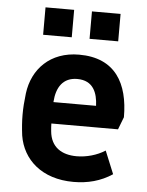

<svg xmlns="http://www.w3.org/2000/svg" viewBox="-52 -742 610 795"><g transform="rotate(5 253.5 -345.0)"><path d="M283 10C342 10 396 -4 444 -36L405 -131C371 -109 327 -97 287 -97C225 -97 179 -125 173 -191C172 -202 171 -213 171 -223H448L468 -275C468 -415 412 -517 261 -517C141 -517 68 -440 55 -338C51 -305 49 -277 49 -249C49 -221 51 -195 55 -163C71 -64 151 10 283 10ZM298 -586H417V-700H298ZM105 -586H224V-700H105ZM172 -312V-314C176 -374 203 -416 262 -416C329 -416 347 -365 349 -312Z"/></g></svg>

Font: Finlandica SemiBold
Style: Regular
Weight: 600
Designer: Niklas Ekholm, Juho Hiilivirta, Jaakko Suomalainen
Foundry: Helsinki Type Studio
Version: Version 2.000;Glyphs 3.2 (3202)